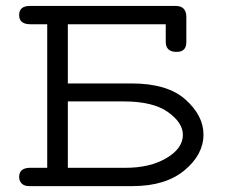

<svg xmlns="http://www.w3.org/2000/svg" viewBox="-20 -631 769 651"><path d="M44.9 -30.8Q44.9 -60.5 79.1 -62H140.1V-548.8H83Q44.9 -548.8 44.9 -579.8Q44.9 -610.8 81.1 -610.8H576.2Q612.3 -610.8 611.8 -571.8V-490.2Q612.8 -455.1 579.1 -455.1H578.1Q543 -455.1 542 -487.8V-548.8H210V-348.1H425.8Q547.9 -348.1 608.9 -293.5Q669.9 -238.8 669.9 -174.8Q669.9 -106.9 605.5 -53.5Q541 0 430.2 0H79.1Q62 0 53.5 -8.8Q44.9 -17.6 44.9 -30.8ZM210 -62H404.8Q488.8 -62 544.4 -95Q600.1 -127.9 600.1 -173.8Q600.1 -214.8 549.6 -251Q499 -287.1 399.9 -287.1H210Z"/></svg>

Font: CMU Typewriter Text Variable Width
Style: Medium
Weight: 500
Version: Version 0.7.0